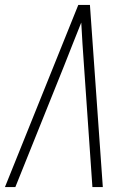

<svg xmlns="http://www.w3.org/2000/svg" viewBox="-24 -755 544 775"><path d="M-4 0 292 -735H339L391 0H349L315 -490Q312 -534 309 -577.5Q306 -621 304 -664Q287 -621 269.5 -577.5Q252 -534 235 -490L38 0Z"/></svg>

Font: Iosevka SS04 Extralight
Style: Italic
Weight: 200
Italic angle: -9°
Monospace: yes
Designer: Belleve Invis
Foundry: Belleve Invis
Version: Version 19.0.0; ttfautohint (v1.8.4)